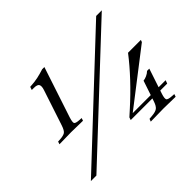

<svg xmlns="http://www.w3.org/2000/svg" viewBox="-148 -958 1206 1206"><g transform="rotate(-45 455.0 -355.5)"><path d="M78 -303 84 -321 103 -322Q132 -324 146 -332.5Q160 -341 172 -377L250 -613Q259 -640 252.5 -653.5Q246 -667 215 -667H196L203 -688Q244 -690 273.5 -696.5Q303 -703 334 -713H354L243 -377Q233 -345 236.5 -334.5Q240 -324 275 -322L293 -321L287 -303L183 -305ZM54 0 811 -710H861L103 0ZM502 -94 508 -112 548 -148Q616 -209 678 -275Q740 -341 789 -405H903L898 -391L517 -97L526 -116H834L826 -94ZM584 2 591 -16 615 -18Q649 -21 663 -32Q677 -43 687 -72L734 -212Q747 -213 764 -220.5Q781 -228 793 -240H813L757 -72Q747 -41 751.5 -30Q756 -19 794 -17L811 -16L805 2L698 0Z"/></g></svg>

Font: Baskervville
Style: Italic
Weight: 400
Italic angle: -18°
Designer: ANRT
Foundry: ANRT
Version: Version 1.100